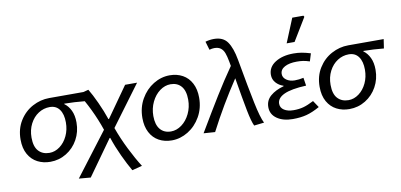

<svg xmlns="http://www.w3.org/2000/svg" viewBox="-91 -1161 3495 1673"><g transform="rotate(-10 1657.0 -324.5)"><path d="M46 -223Q46 -317 90.5 -388.5Q135 -460 206 -498Q277 -536 354 -536H668L656 -455Q565 -464 475 -465V-461Q510 -436 531 -392Q552 -348 552 -285Q552 -203 514.5 -135Q477 -67 412 -27Q347 13 269 13Q207 13 156.5 -13Q106 -39 76 -92Q46 -145 46 -223ZM461 -302Q461 -375 431 -416.5Q401 -458 345 -458Q291 -458 245 -428.5Q199 -399 171 -345Q143 -291 143 -223Q143 -142 179 -103.5Q215 -65 275 -65Q324 -65 367 -97Q410 -129 435.5 -183Q461 -237 461 -302Z M487 200 777 -181Q745 -275 701 -366.5Q657 -458 613 -524L703 -548Q733 -499 769.5 -419.5Q806 -340 831 -266H836L1026 -535H1132L869 -180Q904 -82 953 16Q1002 114 1048 186L959 209Q924 149 885 65.5Q846 -18 818 -102H813L591 209Z M1124 -223Q1124 -316 1166.5 -390.5Q1209 -465 1277.5 -507Q1346 -549 1422 -549Q1486 -549 1536 -521.5Q1586 -494 1614 -440.5Q1642 -387 1642 -313Q1642 -220 1599.5 -145.5Q1557 -71 1488.5 -29Q1420 13 1344 13Q1280 13 1230 -14.5Q1180 -42 1152 -95.5Q1124 -149 1124 -223ZM1545 -312Q1545 -391 1510.5 -431Q1476 -471 1416 -471Q1366 -471 1321 -438Q1276 -405 1248.5 -348Q1221 -291 1221 -224Q1221 -146 1255.5 -105.5Q1290 -65 1350 -65Q1400 -65 1445 -98Q1490 -131 1517.5 -188Q1545 -245 1545 -312Z M1981 -424Q1842 -215 1727 7L1626 0Q1737 -187 1808.5 -303Q1880 -419 1962 -537L1955 -576Q1946 -625 1935 -654Q1924 -683 1903 -699Q1882 -715 1846 -715Q1827 -715 1803 -708L1781 -783Q1819 -794 1857 -794Q1938 -794 1976 -739.5Q2014 -685 2033 -578L2037 -556Q2078 -325 2106.5 -187.5Q2135 -50 2161 0L2072 10Q2053 -28 2033 -129.5Q2013 -231 1981 -424Z M2221 -126Q2221 -186 2266 -224.5Q2311 -263 2384 -283V-287Q2344 -300 2318 -329.5Q2292 -359 2292 -399Q2292 -468 2356 -508.5Q2420 -549 2518 -549Q2557 -549 2591 -543Q2625 -537 2668 -524L2647 -456Q2613 -467 2588.5 -470.5Q2564 -474 2534 -474Q2467 -474 2426.5 -452Q2386 -430 2386 -390Q2386 -358 2416 -337Q2446 -316 2489 -316Q2527 -316 2567 -325L2578 -254Q2445 -248 2382 -218.5Q2319 -189 2319 -139Q2319 -103 2351 -82.5Q2383 -62 2435 -62Q2482 -62 2521 -72.5Q2560 -83 2614 -111L2654 -51Q2590 -15 2537 -1Q2484 13 2414 13Q2329 13 2275 -24.5Q2221 -62 2221 -126ZM2562 -858H2661L2667 -847L2545 -646H2475Z M2692 -223Q2692 -317 2736.5 -388.5Q2781 -460 2852 -498Q2923 -536 3000 -536H3314L3302 -455Q3211 -464 3121 -465V-461Q3156 -436 3177 -392Q3198 -348 3198 -285Q3198 -203 3160.5 -135Q3123 -67 3058 -27Q2993 13 2915 13Q2853 13 2802.5 -13Q2752 -39 2722 -92Q2692 -145 2692 -223ZM3107 -302Q3107 -375 3077 -416.5Q3047 -458 2991 -458Q2937 -458 2891 -428.5Q2845 -399 2817 -345Q2789 -291 2789 -223Q2789 -142 2825 -103.5Q2861 -65 2921 -65Q2970 -65 3013 -97Q3056 -129 3081.5 -183Q3107 -237 3107 -302Z"/></g></svg>

Font: Nebula Sans Medium
Style: Regular
Weight: 500
Italic angle: -9°
Designer: Paul D. Hunt for Adobe (as Source Sans)
Foundry: Nebula Entertainment & Broadcasting LLC
Version: Version 1.010